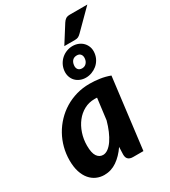

<svg xmlns="http://www.w3.org/2000/svg" viewBox="-228 -1062 1042 1179"><g transform="rotate(-30 293.5 -472.5)"><path d="M14 0ZM435.5 0H362Q349 0 340.2 -3.5Q331.5 -7 326.2 -13Q321 -19 319 -27Q317 -35 317 -44.5L319 -97Q286 -48.5 245.2 -20.5Q204.5 7.5 155.5 7.5Q127 7.5 101.2 -3.8Q75.5 -15 56 -37.8Q36.5 -60.5 25.2 -95.2Q14 -130 14 -176.5Q14 -223 25.5 -266.8Q37 -310.5 58.5 -349Q80 -387.5 110.8 -419.8Q141.5 -452 179.2 -475Q217 -498 261.2 -510.8Q305.5 -523.5 354.5 -523.5Q390.5 -523.5 426.5 -518.2Q462.5 -513 497.5 -500ZM210 -103Q228.5 -103 246.8 -116.5Q265 -130 281 -153.5Q297 -177 310.5 -208.5Q324 -240 334 -276.5L353 -426.5Q348 -427 343.5 -427Q339 -427 335 -427Q295 -427 261.5 -409Q228 -391 203.8 -360Q179.5 -329 165.8 -288Q152 -247 152 -201.5Q152 -149.5 168 -126.2Q184 -103 210 -103ZM261.5 -670.5Q264.5 -694.5 275.2 -714Q286 -733.5 302.2 -747.5Q318.5 -761.5 338.8 -769Q359 -776.5 380 -776.5Q401.5 -776.5 420.2 -769Q439 -761.5 452.5 -747.5Q466 -733.5 472.8 -714Q479.5 -694.5 476.5 -670.5Q473.5 -647 462.5 -627.8Q451.5 -608.5 435 -595Q418.5 -581.5 398 -574Q377.5 -566.5 356 -566.5Q335 -566.5 316.5 -574Q298 -581.5 285 -595Q272 -608.5 265.5 -627.8Q259 -647 261.5 -670.5ZM330 -670.5Q327.5 -651.5 336.5 -639.8Q345.5 -628 364.5 -628Q382 -628 393.8 -639.8Q405.5 -651.5 408 -670.5Q410.5 -690.5 401.2 -702Q392 -713.5 374.5 -713.5Q355 -713.5 343.8 -702Q332.5 -690.5 330 -670.5ZM587 -951.5 456 -820.5Q445.5 -810 436.2 -805.5Q427 -801 413 -801H337L414.5 -923.5Q423 -937 433.8 -944.2Q444.5 -951.5 464 -951.5Z"/></g></svg>

Font: Lato Heavy
Style: Italic
Weight: 800
Italic angle: -7°
Designer: Lukasz Dziedzic
Foundry: tyPoland Lukasz Dziedzic
Version: Version 2.007; 2014-02-27